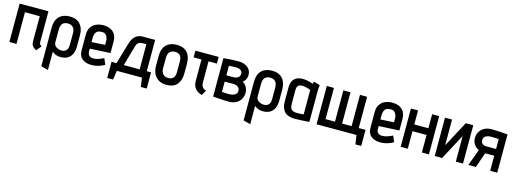

<svg xmlns="http://www.w3.org/2000/svg" viewBox="-9 -1359 6468 2421"><g transform="rotate(15 3225.5 -148.5)"><path d="M415 -94V-501H39V0H132V-413H325V-82Q325 -54 335.5 -35.5Q346 -17 359.5 -6.5Q373 4 383.5 8.5Q394 13 393 13L445 -50Q433 -58 424 -68.5Q415 -79 415 -94Z M877 -171V-312Q877 -404 829.5 -456Q782 -508 695 -508Q605 -508 556 -457.5Q507 -407 507 -312V191L600 215V-23Q609 -15 621 -7.5Q633 0 646.5 5.5Q660 11 676 14Q692 17 708 17Q764 17 801.5 -4.5Q839 -26 858 -68Q877 -110 877 -171ZM785 -316V-158Q785 -129 775.5 -108.5Q766 -88 747.5 -77Q729 -66 702 -66Q685 -66 667 -71Q649 -76 634 -85.5Q619 -95 609.5 -110Q600 -125 600 -145V-316Q600 -349 610.5 -371.5Q621 -394 642 -405.5Q663 -417 693 -417Q723 -417 743.5 -405Q764 -393 774.5 -370.5Q785 -348 785 -316Z M1040 -144V-181L1307 -195V-343Q1307 -399 1285.5 -436Q1264 -473 1224.5 -492Q1185 -511 1131 -511Q1079 -511 1037 -492Q995 -473 970.5 -435Q946 -397 946 -340V-135Q946 -95 958.5 -67Q971 -39 994 -21.5Q1017 -4 1048 4.5Q1079 13 1115 13Q1157 13 1202 0Q1247 -13 1282 -35L1248 -113Q1215 -96 1180 -84.5Q1145 -73 1115 -73Q1098 -73 1084 -77.5Q1070 -82 1060.5 -91Q1051 -100 1045.5 -113Q1040 -126 1040 -144ZM1215 -325V-277L1040 -267V-322Q1040 -354 1048.5 -376.5Q1057 -399 1077 -411.5Q1097 -424 1130 -424Q1161 -426 1179 -412Q1197 -398 1206 -375Q1215 -352 1215 -325Z M1808 -92V-501H1653Q1608 -501 1579 -486Q1550 -471 1532.5 -448Q1515 -425 1505.5 -399.5Q1496 -374 1489 -352L1413 -92H1348V119H1425L1442 1H1770L1787 119H1864V-92ZM1508 -92 1583 -356Q1588 -374 1596 -386.5Q1604 -399 1615 -406.5Q1626 -414 1640 -417Q1654 -420 1672 -420H1715V-92Z M2273 -185V-317Q2273 -409 2226 -460.5Q2179 -512 2091 -512Q2031 -512 1989 -489.5Q1947 -467 1925 -424Q1903 -381 1903 -317V-185Q1903 -133 1923 -88.5Q1943 -44 1985 -17Q2027 10 2092 10Q2183 10 2228 -43.5Q2273 -97 2273 -185ZM2179 -321V-176Q2179 -148 2170 -126Q2161 -104 2141.5 -91.5Q2122 -79 2091 -79Q2060 -79 2039 -92Q2018 -105 2007.5 -127.5Q1997 -150 1997 -176V-321Q1997 -354 2008 -376Q2019 -398 2039.5 -409.5Q2060 -421 2091 -421Q2121 -421 2140.5 -409.5Q2160 -398 2169.5 -375.5Q2179 -353 2179 -321Z M2528 -143V-414H2637V-501H2333V-414H2436V-133Q2436 -104 2443.5 -79.5Q2451 -55 2466 -36Q2481 -17 2503.5 -3.5Q2526 10 2555 18L2592 -47Q2569 -55 2555 -67.5Q2541 -80 2534.5 -98.5Q2528 -117 2528 -143Z M3010 -278Q3034 -294 3047.5 -321.5Q3061 -349 3060 -378Q3060 -411 3047.5 -435.5Q3035 -460 3012.5 -477Q2990 -494 2960.5 -503Q2931 -512 2897 -512Q2855 -512 2819 -510.5Q2783 -509 2756 -506.5Q2729 -504 2714 -502.5Q2699 -501 2699 -501V0Q2699 0 2713 1Q2727 2 2750 3.5Q2773 5 2800.5 7Q2828 9 2855 10Q2882 11 2904 11Q2965 11 3004.5 -12.5Q3044 -36 3063 -72.5Q3082 -109 3082 -149Q3082 -189 3063.5 -224Q3045 -259 3010 -278ZM2890 -430Q2904 -430 2917.5 -426.5Q2931 -423 2942.5 -415.5Q2954 -408 2960.5 -396.5Q2967 -385 2967 -369Q2967 -352 2958 -336.5Q2949 -321 2930 -311.5Q2911 -302 2880 -302H2791V-427Q2798 -427 2809.5 -427.5Q2821 -428 2835 -429Q2849 -430 2863.5 -430Q2878 -430 2890 -430ZM2888 -82Q2875 -82 2861 -82Q2847 -82 2834 -83Q2821 -84 2810 -84.5Q2799 -85 2791 -85V-220H2905Q2920 -220 2935.5 -216Q2951 -212 2963 -203.5Q2975 -195 2982 -182Q2989 -169 2989 -151Q2989 -129 2976 -113.5Q2963 -98 2940 -90Q2917 -82 2888 -82Z M3518 -171V-312Q3518 -404 3470.5 -456Q3423 -508 3336 -508Q3246 -508 3197 -457.5Q3148 -407 3148 -312V191L3241 215V-23Q3250 -15 3262 -7.5Q3274 0 3287.5 5.5Q3301 11 3317 14Q3333 17 3349 17Q3405 17 3442.5 -4.5Q3480 -26 3499 -68Q3518 -110 3518 -171ZM3426 -316V-158Q3426 -129 3416.5 -108.5Q3407 -88 3388.5 -77Q3370 -66 3343 -66Q3326 -66 3308 -71Q3290 -76 3275 -85.5Q3260 -95 3250.5 -110Q3241 -125 3241 -145V-316Q3241 -349 3251.5 -371.5Q3262 -394 3283 -405.5Q3304 -417 3334 -417Q3364 -417 3384.5 -405Q3405 -393 3415.5 -370.5Q3426 -348 3426 -316Z M3960 -487 3879 -511Q3875 -501 3872 -490.5Q3869 -480 3869 -480Q3855 -486 3834 -492.5Q3813 -499 3787 -503.5Q3761 -508 3732 -508Q3703 -508 3677 -500.5Q3651 -493 3630.5 -475Q3610 -457 3598.5 -428Q3587 -399 3587 -355V-170Q3587 -128 3598.5 -95Q3610 -62 3631.5 -40Q3653 -18 3686 -7Q3719 4 3762 4Q3781 4 3806.5 3Q3832 2 3858 1Q3884 0 3905.5 -1.5Q3927 -3 3940.5 -4Q3954 -5 3954 -5V-393Q3954 -417 3955.5 -441.5Q3957 -466 3960 -487ZM3680 -167V-352Q3680 -377 3687.5 -391.5Q3695 -406 3706 -413Q3717 -420 3729 -421.5Q3741 -423 3750 -423Q3760 -423 3773.5 -421.5Q3787 -420 3802 -416Q3817 -412 3832 -407.5Q3847 -403 3860 -396V-79Q3854 -78 3844 -77Q3834 -76 3822 -75.5Q3810 -75 3796 -74.5Q3782 -74 3768 -74Q3739 -74 3719 -83Q3699 -92 3689.5 -112.5Q3680 -133 3680 -167Z M4532 -92V0H4570L4588 118H4664V-92ZM4482 -500V-92H4358V-500H4265V-92H4142V-500H4049V0H4575V-500Z M4811 -144V-181L5078 -195V-343Q5078 -399 5056.5 -436Q5035 -473 4995.5 -492Q4956 -511 4902 -511Q4850 -511 4808 -492Q4766 -473 4741.5 -435Q4717 -397 4717 -340V-135Q4717 -95 4729.5 -67Q4742 -39 4765 -21.5Q4788 -4 4819 4.5Q4850 13 4886 13Q4928 13 4973 0Q5018 -13 5053 -35L5019 -113Q4986 -96 4951 -84.5Q4916 -73 4886 -73Q4869 -73 4855 -77.5Q4841 -82 4831.5 -91Q4822 -100 4816.5 -113Q4811 -126 4811 -144ZM4986 -325V-277L4811 -267V-322Q4811 -354 4819.5 -376.5Q4828 -399 4848 -411.5Q4868 -424 4901 -424Q4932 -426 4950 -412Q4968 -398 4977 -375Q4986 -352 4986 -325Z M5424 -317H5240V-500H5147V0H5240V-229H5424V0H5516V-500H5424Z M5684 -500H5592V1H5688L5867 -334V1H5961V-500H5863L5684 -164Z M6201 -511Q6141 -511 6101 -487.5Q6061 -464 6041.5 -427.5Q6022 -391 6022 -351Q6022 -317 6034 -289.5Q6046 -262 6066 -243.5Q6086 -225 6110 -214L6030 0H6129L6197 -197Q6202 -197 6207 -197Q6212 -197 6217.5 -197Q6223 -197 6227 -197H6316V0H6408V-500Q6408 -500 6393.5 -501Q6379 -502 6356 -504Q6333 -506 6305 -507.5Q6277 -509 6250 -510Q6223 -511 6201 -511ZM6194 -285Q6179 -285 6165.5 -288Q6152 -291 6141 -299Q6130 -307 6124 -319.5Q6118 -332 6118 -350Q6118 -384 6145.5 -401Q6173 -418 6217 -418Q6230 -418 6244 -417.5Q6258 -417 6271.5 -416.5Q6285 -416 6296.5 -415.5Q6308 -415 6316 -415V-285Z"/></g></svg>

Font: Advent Pro SemiBold
Style: Regular
Weight: 600
Designer: VivaRado, Andreas Kalpakidis
Foundry: VivaRado, Andreas Kalpakidis
Version: Version 3.000